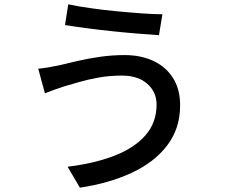

<svg xmlns="http://www.w3.org/2000/svg" viewBox="-20 -814 1040 889"><path d="M705 -330Q705 -388 662 -426Q619 -464 545 -464Q488 -464 437.5 -455Q387 -446 346 -434Q305 -422 277 -414Q255 -407 231.5 -398.5Q208 -390 188 -382L157 -496Q180 -498 206.5 -502.5Q233 -507 256 -512Q292 -521 340 -532Q388 -543 443.5 -551Q499 -559 557 -559Q632 -559 690 -532Q748 -505 781 -453Q814 -401 814 -326Q814 -219 754 -140.5Q694 -62 589 -13.5Q484 35 350 55L293 -42Q416 -57 508.5 -92.5Q601 -128 653 -187Q705 -246 705 -330ZM296 -794Q338 -785 397 -776.5Q456 -768 518.5 -762Q581 -756 637.5 -752Q694 -748 732 -748L716 -651Q674 -654 617 -658.5Q560 -663 499 -669.5Q438 -676 381 -683.5Q324 -691 281 -698Z"/></svg>

Font: Source Han Sans SC Medium
Style: Regular
Weight: 500
Designer: Ryoko NISHIZUKA 西塚涼子 (kana, bopomofo & ideographs); Paul D. Hunt (Latin, Greek & Cyrillic); Sandoll Communications 산돌커뮤니
Foundry: Adobe
Version: Version 2.004;hotconv 1.0.118;makeotfexe 2.5.65603